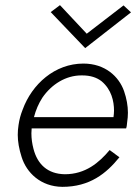

<svg xmlns="http://www.w3.org/2000/svg" viewBox="-20 -717 535 746"><path d="M317 -586 213 -697 177 -670 311 -530 489 -669 460 -696ZM406 -134C365 -85 312 -40 232 -40C164 -41 125 -80 110 -139C105 -158 102 -178 102 -199C102 -205 103 -212 103 -218H470C473 -226 473 -234 474 -242C476 -255 477 -267 477 -279C477 -306 472 -334 462 -363C442 -420 388 -470 304 -470C193 -470 104 -390 68 -291C60 -271 55 -252 52 -231C50 -218 49 -206 49 -193C49 -167 54 -138 64 -107C83 -46 138 8 222 9C329 9 393 -43 444 -106ZM112 -262C119 -289 130 -315 145 -338C181 -390 236 -424 296 -424C297 -424 299 -424 300 -424C331 -424 356 -416 375 -401C413 -369 423 -324 423 -287C423 -279 422 -270 421 -262Z"/></svg>

Font: Jost Light
Style: Italic
Weight: 300
Italic angle: -5°
Version: Version 3.710